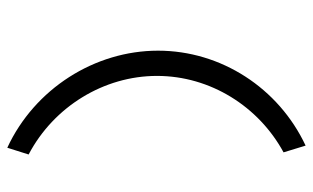

<svg xmlns="http://www.w3.org/2000/svg" viewBox="-190 -586 879 540"><g transform="rotate(90 250.0 -315.5)"><path d="M395 104 414 44C279 -27 193 -168 193 -317C193 -467 279 -603 408 -673L389 -735C227 -659 122 -497 122 -320C122 -142 229 27 395 104Z"/></g></svg>

Font: Inconsolata
Style: Regular
Weight: 400
Monospace: yes
Designer: Raph Levien, Cyreal, Brenton Simpson
Foundry: Raph Levien, Cyreal, Google
Version: Version 3.100